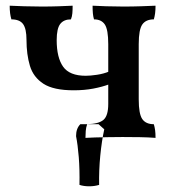

<svg xmlns="http://www.w3.org/2000/svg" viewBox="-20 -481 601 674"><path d="M526 3Q501 1 471 0.5Q441 0 410 0Q385 0 360 0.5Q335 1 314 1.5Q293 2 280 3Q280 -9 281 -21.5Q282 -34 286 -45Q327 -46 343.5 -60.5Q360 -75 360 -116V-326Q360 -377 348 -395Q336 -413 310 -413Q307 -423 306 -434.5Q305 -446 305 -461Q324 -460 353 -459Q382 -458 413 -458Q445 -458 474.5 -459Q504 -460 526 -461Q526 -446 524.5 -434.5Q523 -423 520 -413Q492 -413 479.5 -395Q467 -377 467 -326V-132Q467 -81 479.5 -63Q492 -45 520 -45Q523 -35 524.5 -24Q526 -13 526 3ZM239 -164Q168 -164 132.5 -187Q97 -210 85 -250Q73 -290 73 -341Q73 -380 61 -396.5Q49 -413 20 -413Q17 -423 15.5 -434.5Q14 -446 14 -461Q35 -460 65 -459Q95 -458 127 -458Q158 -458 186.5 -459Q215 -460 235 -461Q235 -446 234 -434.5Q233 -423 229 -413Q204 -413 191.5 -397Q179 -381 179 -340Q179 -279 201.5 -247Q224 -215 281 -215Q297 -215 320.5 -218.5Q344 -222 363 -230V-185Q339 -176 307.5 -170Q276 -164 239 -164ZM328 168Q327 117 332 65.5Q337 14 346 -27L326 -45H262Q247 -30 247 -3Q253 27 256.5 70.5Q260 114 259 168Q274 173 293 173Q312 173 328 168Z"/></svg>

Font: Vollkorn Medium
Style: Regular
Weight: 500
Designer: Friedrich Althausen
Foundry: Friedrich Althausen
Version: Version 5.000